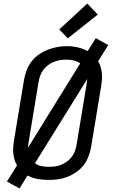

<svg xmlns="http://www.w3.org/2000/svg" viewBox="-20 -1006 640 1082"><path d="M90 56 19 17 76 -74Q67 -89 62 -106Q57 -123 55 -141Q53 -159 54.5 -177.5Q56 -196 59 -215L116 -560Q121 -586 131 -612Q141 -638 158.5 -660.5Q176 -683 200 -699.5Q224 -716 250 -726Q276 -736 303 -741Q330 -746 357 -746Q388 -746 418 -739Q448 -732 474 -718L520 -791L590 -752L533 -661Q542 -646 547 -629Q552 -612 554 -594Q556 -576 554.5 -557.5Q553 -539 550 -520L493 -175Q488 -149 478 -123Q468 -97 450.5 -74.5Q433 -52 409 -35.5Q385 -19 359 -9Q333 1 306 4.5Q279 8 253 8Q222 8 191.5 2.5Q161 -3 135 -17ZM138 -174 432 -649Q415 -661 394.5 -665.5Q374 -670 353 -670Q335 -670 318 -667Q301 -664 284 -657.5Q267 -651 251.5 -639.5Q236 -628 225 -613.5Q214 -599 207.5 -582Q201 -565 198 -548L141 -203Q140 -196 139 -188.5Q138 -181 138 -174ZM254 -66Q272 -66 289.5 -68Q307 -70 324 -77Q341 -84 356.5 -95Q372 -106 383.5 -121Q395 -136 401.5 -153Q408 -170 411 -187L468 -532Q469 -539 470 -546.5Q471 -554 472 -561L177 -86Q193 -74 213 -70Q233 -66 254 -66ZM362 -790 314 -840 472 -986 531 -924Z"/></svg>

Font: Iosevka Curly Extended Oblique
Style: Regular
Weight: 400
Width: 7
Italic angle: -9°
Monospace: yes
Designer: Belleve Invis
Foundry: Belleve Invis
Version: Version 11.1.0; ttfautohint (v1.8.3)